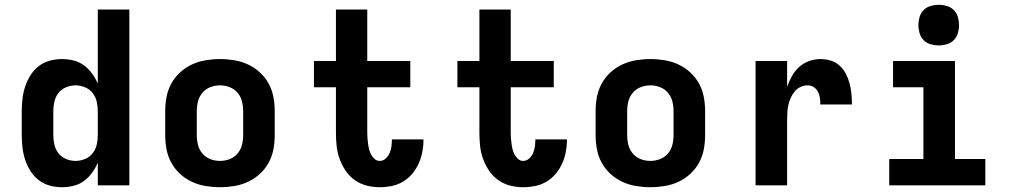

<svg xmlns="http://www.w3.org/2000/svg" viewBox="-20 -775 4240 803"><path d="M239 8Q213 8 187.5 1Q162 -6 141.5 -22Q121 -38 107 -60.5Q93 -83 85 -107.5Q77 -132 74 -158Q71 -184 71 -210V-310Q71 -336 74 -362Q77 -388 85 -412.5Q93 -437 107 -459.5Q121 -482 141.5 -498Q162 -514 187.5 -521Q213 -528 239 -528Q264 -528 288 -522Q312 -516 331.5 -501.5Q351 -487 365.5 -467Q380 -447 389 -425V-735H521V0H389V-95Q380 -73 365.5 -53Q351 -33 331.5 -18.5Q312 -4 288 2Q264 8 239 8ZM296 -102Q316 -102 335.5 -110Q355 -118 367.5 -134Q380 -150 384.5 -170Q389 -190 389 -210V-310Q389 -330 384.5 -350Q380 -370 367.5 -386Q355 -402 335.5 -410Q316 -418 296 -418Q276 -418 256.5 -410Q237 -402 224.5 -386Q212 -370 207.5 -350Q203 -330 203 -310V-210Q203 -190 207.5 -170Q212 -150 224.5 -134Q237 -118 256.5 -110Q276 -102 296 -102Z M900 8Q870 8 840 3Q810 -2 783 -14.5Q756 -27 733.5 -47.5Q711 -68 696.5 -94.5Q682 -121 676.5 -150.5Q671 -180 671 -210V-310Q671 -340 676.5 -369.5Q682 -399 696.5 -425.5Q711 -452 733.5 -472.5Q756 -493 783 -505.5Q810 -518 840 -523Q870 -528 900 -528Q930 -528 960 -523Q990 -518 1017 -505.5Q1044 -493 1066.5 -472.5Q1089 -452 1103.5 -425.5Q1118 -399 1123.5 -369.5Q1129 -340 1129 -310V-210Q1129 -180 1123.5 -150.5Q1118 -121 1103.5 -94.5Q1089 -68 1066.5 -47.5Q1044 -27 1017 -14.5Q990 -2 960 3Q930 8 900 8ZM900 -102Q921 -102 940.5 -109.5Q960 -117 973.5 -133Q987 -149 992 -169Q997 -189 997 -210V-310Q997 -331 992 -351Q987 -371 973.5 -387Q960 -403 940.5 -410.5Q921 -418 900 -418Q879 -418 859.5 -410.5Q840 -403 826.5 -387Q813 -371 808 -351Q803 -331 803 -310V-210Q803 -189 808 -169Q813 -149 826.5 -133Q840 -117 859.5 -109.5Q879 -102 900 -102Z M1568 8Q1540 8 1513 1Q1486 -6 1463.5 -22Q1441 -38 1425.5 -61Q1410 -84 1400.5 -110Q1391 -136 1388 -163.5Q1385 -191 1385 -219V-410H1293V-520H1385V-735H1516V-520H1696V-410H1516V-219Q1516 -207 1517 -195.5Q1518 -184 1519.5 -172.5Q1521 -161 1524 -149.5Q1527 -138 1532.5 -128Q1538 -118 1547 -110Q1556 -102 1568 -102Q1582 -102 1593 -112Q1604 -122 1609.5 -135Q1615 -148 1617 -162Q1619 -176 1619 -190V-192H1751V-188Q1751 -163 1746 -138Q1741 -113 1730.5 -90Q1720 -67 1703.5 -47.5Q1687 -28 1665 -15Q1643 -2 1618 3Q1593 8 1568 8Z M2168 8Q2140 8 2113 1Q2086 -6 2063.5 -22Q2041 -38 2025.5 -61Q2010 -84 2000.5 -110Q1991 -136 1988 -163.5Q1985 -191 1985 -219V-410H1893V-520H1985V-735H2116V-520H2296V-410H2116V-219Q2116 -207 2117 -195.5Q2118 -184 2119.5 -172.5Q2121 -161 2124 -149.5Q2127 -138 2132.5 -128Q2138 -118 2147 -110Q2156 -102 2168 -102Q2182 -102 2193 -112Q2204 -122 2209.5 -135Q2215 -148 2217 -162Q2219 -176 2219 -190V-192H2351V-188Q2351 -163 2346 -138Q2341 -113 2330.5 -90Q2320 -67 2303.5 -47.5Q2287 -28 2265 -15Q2243 -2 2218 3Q2193 8 2168 8Z M2700 8Q2670 8 2640 3Q2610 -2 2583 -14.5Q2556 -27 2533.5 -47.5Q2511 -68 2496.5 -94.5Q2482 -121 2476.5 -150.5Q2471 -180 2471 -210V-310Q2471 -340 2476.5 -369.5Q2482 -399 2496.5 -425.5Q2511 -452 2533.5 -472.5Q2556 -493 2583 -505.5Q2610 -518 2640 -523Q2670 -528 2700 -528Q2730 -528 2760 -523Q2790 -518 2817 -505.5Q2844 -493 2866.5 -472.5Q2889 -452 2903.5 -425.5Q2918 -399 2923.5 -369.5Q2929 -340 2929 -310V-210Q2929 -180 2923.5 -150.5Q2918 -121 2903.5 -94.5Q2889 -68 2866.5 -47.5Q2844 -27 2817 -14.5Q2790 -2 2760 3Q2730 8 2700 8ZM2700 -102Q2721 -102 2740.5 -109.5Q2760 -117 2773.5 -133Q2787 -149 2792 -169Q2797 -189 2797 -210V-310Q2797 -331 2792 -351Q2787 -371 2773.5 -387Q2760 -403 2740.5 -410.5Q2721 -418 2700 -418Q2679 -418 2659.5 -410.5Q2640 -403 2626.5 -387Q2613 -371 2608 -351Q2603 -331 2603 -310V-210Q2603 -189 2608 -169Q2613 -149 2626.5 -133Q2640 -117 2659.5 -109.5Q2679 -102 2700 -102Z M3140 0V-520H3272V-412Q3280 -435 3292 -456.5Q3304 -478 3322 -494.5Q3340 -511 3363.5 -519.5Q3387 -528 3411 -528Q3433 -528 3454.5 -521.5Q3476 -515 3492 -500Q3508 -485 3518 -465.5Q3528 -446 3533.5 -425Q3539 -404 3541 -382Q3543 -360 3543 -338H3411Q3411 -352 3409 -365.5Q3407 -379 3401 -391Q3395 -403 3383.5 -410.5Q3372 -418 3358 -418Q3343 -418 3328.5 -411.5Q3314 -405 3304 -393Q3294 -381 3287.5 -366.5Q3281 -352 3277.5 -337Q3274 -322 3273 -306.5Q3272 -291 3272 -276V0Z M3699 0V-110H3842V-410H3715V-520H3974V-110H4101V0ZM3906 -585Q3889 -585 3872 -590Q3855 -595 3843 -607Q3831 -619 3826 -636Q3821 -653 3821 -670Q3821 -687 3826 -704Q3831 -721 3843 -733Q3855 -745 3872 -750Q3889 -755 3906 -755Q3923 -755 3940 -750Q3957 -745 3969 -733Q3981 -721 3986 -704Q3991 -687 3991 -670Q3991 -653 3986 -636Q3981 -619 3969 -607Q3957 -595 3940 -590Q3923 -585 3906 -585Z"/></svg>

Font: Iosevka Extrabold Extended
Style: Regular
Weight: 800
Width: 7
Monospace: yes
Designer: Belleve Invis
Foundry: Belleve Invis
Version: Version 32.5.0; ttfautohint (v1.8.4)